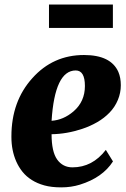

<svg xmlns="http://www.w3.org/2000/svg" viewBox="-20 -808 552 838"><path d="M296.4 -77.6Q383.3 -77.6 441.9 -153.8L473.1 -103.5Q427.7 -32.7 328.6 -2Q290.5 9.8 247.6 9.8Q204.6 9.8 173.6 1.2Q142.6 -7.3 118.7 -22.5Q94.7 -37.6 78.1 -58.3Q61.5 -79.1 50.8 -103.5Q29.8 -151.4 29.8 -210Q29.8 -211.4 29.8 -212.9Q29.8 -365.7 121.1 -466.8Q211.4 -567.9 346.7 -567.9Q463.9 -567.9 496.6 -494.1Q507.3 -469.2 507.3 -436Q507.3 -402.8 494.6 -372.1Q481.9 -341.3 458.5 -316.9Q435.1 -292.5 404.1 -274.7Q373 -256.8 338.9 -245.6Q271.5 -223.1 205.1 -222.2Q205.1 -146 229.5 -111.8Q253.9 -77.6 296.4 -77.6ZM310.5 -500.5Q219.2 -500.5 205.1 -280.8Q256.8 -284.2 300.8 -321.8Q350.6 -364.7 350.6 -432.6Q350.6 -500.5 310.5 -500.5ZM193.8 -788.1H472.7V-686H193.8Z"/></svg>

Font: Merriweather
Style: Heavy Italic
Weight: 900
Italic angle: -7°
Designer: Eben Sorkin
Foundry: Eben Sorkin
Version: Version 1.001